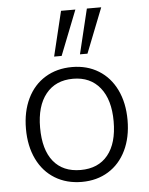

<svg xmlns="http://www.w3.org/2000/svg" viewBox="-54 -815 671 866"><g transform="rotate(-5 281.0 -381.5)"><path d="M51 -253Q51 -331 79.5 -390Q108 -449 160.5 -481Q213 -513 282 -513Q350 -513 402 -481Q454 -449 482.5 -390Q511 -331 511 -253Q511 -175 482.5 -116Q454 -57 402 -25Q350 7 282 7Q213 7 160.5 -25Q108 -57 79.5 -116Q51 -175 51 -253ZM448 -253Q448 -351 404 -405.5Q360 -460 282 -460Q203 -460 159 -405.5Q115 -351 115 -253Q115 -153 158 -100Q201 -47 281 -47Q361 -47 404.5 -100.5Q448 -154 448 -253ZM206 -567 255 -770H320L240 -567ZM323 -567 372 -770H437L357 -567Z"/></g></svg>

Font: Muli Light
Style: Regular
Weight: 300
Designer: Vernon Adams
Foundry: Vernon Adams
Version: Version 2.100